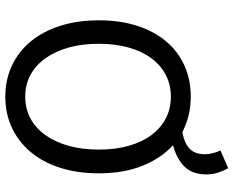

<svg xmlns="http://www.w3.org/2000/svg" viewBox="-96 -748 857 704"><g transform="rotate(90 332.0 -396.5)"><path d="M335 12Q273 12 221.5 -12Q170 -36 133 -80.5Q96 -125 75.5 -188.5Q55 -252 55 -331Q55 -410 75.5 -472.5Q96 -535 133 -578.5Q170 -622 221.5 -645Q273 -668 335 -668Q406 -668 465 -637Q507 -645 526.5 -664.5Q546 -684 546 -719Q546 -734 542 -749.5Q538 -765 532 -777L597 -805Q607 -788 613.5 -768Q620 -748 620 -725Q620 -674 591.5 -645Q563 -616 513 -603Q561 -559 588.5 -490.5Q616 -422 616 -331Q616 -252 595.5 -188.5Q575 -125 537.5 -80.5Q500 -36 448.5 -12Q397 12 335 12ZM335 -61Q379 -61 414.5 -80Q450 -99 475.5 -134.5Q501 -170 515 -219.5Q529 -269 529 -331Q529 -392 515 -441Q501 -490 475.5 -524Q450 -558 414.5 -576.5Q379 -595 335 -595Q291 -595 255.5 -576.5Q220 -558 194.5 -524Q169 -490 155 -441Q141 -392 141 -331Q141 -269 155 -219.5Q169 -170 194.5 -134.5Q220 -99 255.5 -80Q291 -61 335 -61Z"/></g></svg>

Font: SourceSansPro
Style: Book
Weight: 400
Designer: Paul D. Hunt
Foundry: Adobe Systems Incorporated
Version: Version 2.021;PS 2.000;hotconv 1.0.86;makeotf.lib2.5.63406